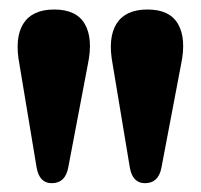

<svg xmlns="http://www.w3.org/2000/svg" viewBox="-20 -810 433 414"><path d="M292.5 -415Q266 -415 260 -448.5L223 -671Q212 -728 231.2 -758.8Q250.5 -789.5 298 -789.5Q346 -789.5 364 -758Q382 -726.5 370.5 -671.5L328 -448Q321.5 -415 292.5 -415ZM91.5 -415Q65 -415 59 -448.5L22 -671Q11 -728 30.2 -758.8Q49.5 -789.5 97 -789.5Q145 -789.5 163 -758Q181 -726.5 169.5 -671.5L127 -448Q120.5 -415 91.5 -415Z"/></svg>

Font: Fraunces 72pt S050
Style: Bold
Weight: 700
Version: Version 1.000; ttfautohint (v1.8.3)